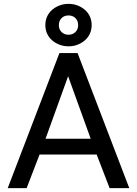

<svg xmlns="http://www.w3.org/2000/svg" viewBox="-20 -975 710 995"><path d="M548 0H650L382 -700H288L20 0H118L185 -174H481ZM333 -580 450 -256H216ZM335 -735Q361 -735 382.5 -743.5Q404 -752 420.5 -766.5Q437 -781 446 -801Q455 -821 455 -845Q455 -869 446 -889Q437 -909 420.5 -923.5Q404 -938 382.5 -946.5Q361 -955 335 -955Q310 -955 288 -946.5Q266 -938 249.5 -923.5Q233 -909 224 -889Q215 -869 215 -845Q215 -821 224 -801Q233 -781 249.5 -766.5Q266 -752 288 -743.5Q310 -735 335 -735ZM335 -795Q313 -795 299 -809Q285 -823 285 -845Q285 -867 299 -881Q313 -895 335 -895Q357 -895 371 -881Q385 -867 385 -845Q385 -823 371 -809Q357 -795 335 -795Z"/></svg>

Font: Golos Text VF
Style: Regular
Weight: 400
Designer: A.Korolkova, Vitaly Kuzmin
Foundry: ParaType Ltd
Version: Version 2.005